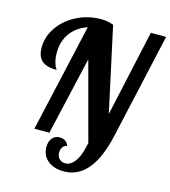

<svg xmlns="http://www.w3.org/2000/svg" viewBox="-136 -862 1042 1176"><g transform="rotate(15 385.5 -274.0)"><path d="M237 89Q237 53 254.5 32Q272 11 302 11Q324 11 339 22Q354 33 358 51Q342 51 331.5 66Q321 81 321 102Q321 126 336 141Q351 156 374 156Q406 156 432 123Q458 90 471 33L479 0L346 -496L232 0H137L292 -685Q223 -661 186 -609.5Q149 -558 149 -485Q149 -453 156 -426.5Q163 -400 176 -383Q111 -383 81 -409.5Q51 -436 51 -492Q51 -562 93 -622Q135 -682 206 -718Q277 -754 359 -754Q380 -754 397 -751Q414 -748 438 -740L554 -205L674 -752H771L621 -83Q556 206 378 206Q314 206 275.5 174Q237 142 237 89Z"/></g></svg>

Font: Lobster
Style: Regular
Weight: 400
Designer: Impallari Type
Foundry: Impallari Type
Version: Version 2.100